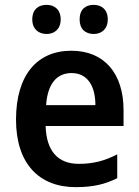

<svg xmlns="http://www.w3.org/2000/svg" viewBox="-20 -761 572 791"><path d="M113 -681C113 -641 139 -621 172 -621C204 -621 230 -641 230 -681C230 -722 204 -741 172 -741C139 -741 113 -723 113 -681ZM308 -681C308 -641 332 -621 366 -621C398 -621 424 -641 424 -681C424 -722 398 -741 366 -741C333 -741 308 -723 308 -681ZM274 -552C133 -552 46 -452 46 -268C46 -89 139 10 292 10C364 10 413 -2 463 -27V-125C410 -98 364 -86 305 -86C217 -86 171 -140 168 -242H489V-307C489 -458 410 -552 274 -552ZM275 -460C341 -460 373 -406 373 -328H170C176 -416 214 -460 275 -460Z"/></svg>

Font: Noto Sans Myanmar UI SemiCondensed SemiBold
Style: Regular
Weight: 600
Width: 4
Designer: Monotype Design Team
Foundry: Monotype Imaging Inc.
Version: Version 2.103